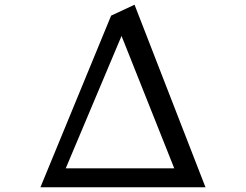

<svg xmlns="http://www.w3.org/2000/svg" viewBox="-20 -801 1040 812"><path d="M717 -89 494 -649 258 -89ZM849 -9H151L450 -735L549 -781Z"/></svg>

Font: Kaisei HarunoUmi Medium
Style: Regular
Weight: 500
Designer: Font-Kai, 金井和夫
Foundry: KAZUO KANAI
Version: Version 5.003